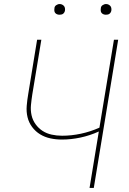

<svg xmlns="http://www.w3.org/2000/svg" viewBox="-20 -932 640 952"><path d="M424 0 470 -280Q426 -260 379 -250Q332 -240 287 -240Q257 -240 229.5 -246Q202 -252 179 -266Q156 -280 139.5 -302Q123 -324 116.5 -351Q110 -378 112.5 -407.5Q115 -437 120 -466L164 -735H185L140 -463Q136 -437 133.5 -411Q131 -385 136.5 -360.5Q142 -336 156.5 -316Q171 -296 191 -283Q211 -270 236 -264.5Q261 -259 288 -259Q334 -259 381 -269Q428 -279 473 -299L545 -735H566L445 0ZM505 -859Q499 -859 493.5 -861Q488 -863 484 -867.5Q480 -872 479.5 -878.5Q479 -885 480 -891Q480 -896 482.5 -900Q485 -904 489 -906.5Q493 -909 497 -910.5Q501 -912 506 -912Q512 -912 517.5 -909.5Q523 -907 527 -902.5Q531 -898 532 -891.5Q533 -885 532 -879Q531 -874 528.5 -870Q526 -866 522.5 -863.5Q519 -861 514.5 -860Q510 -859 505 -859ZM275 -859Q269 -859 263.5 -861Q258 -863 254 -867.5Q250 -872 249.5 -878.5Q249 -885 250 -891Q250 -896 252.5 -900Q255 -904 259 -906.5Q263 -909 267 -910.5Q271 -912 276 -912Q282 -912 287.5 -909.5Q293 -907 297 -902.5Q301 -898 302 -891.5Q303 -885 302 -879Q301 -874 298.5 -870Q296 -866 292.5 -863.5Q289 -861 284.5 -860Q280 -859 275 -859Z"/></svg>

Font: Iosevka Aile Thin
Style: Italic
Weight: 100
Italic angle: -9°
Designer: Belleve Invis
Foundry: Belleve Invis
Version: Version 31.1.0; ttfautohint (v1.8.4)